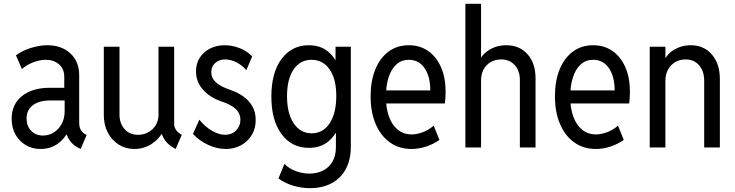

<svg xmlns="http://www.w3.org/2000/svg" viewBox="-20 -772 3849 1005"><path d="M192.4 7.8Q148.4 7.8 114.3 -12.7Q80.1 -33.2 60.5 -68.8Q41 -104.5 41 -149.4Q41 -226.6 95.5 -269.5Q149.9 -312.5 239.3 -312.5H332V-246.1H242.2Q184.6 -246.1 151.9 -221.2Q119.1 -196.3 119.1 -152.3Q119.1 -112.3 143.1 -87.4Q167 -62.5 205.1 -62.5Q235.8 -62.5 261.7 -78.9Q287.6 -95.2 303 -123.8Q318.4 -152.3 318.4 -189.5V-249L316.4 -277.3V-370.1Q316.4 -411.1 289.1 -435.1Q261.7 -459 220.7 -459Q188.5 -459 153.3 -445.6Q118.2 -432.1 94.7 -410.2L63.5 -482.4Q96.7 -507.3 142.1 -521.2Q187.5 -535.2 227.5 -535.2Q302.2 -535.2 348.4 -492.4Q394.5 -449.7 394.5 -377.9V-131.8Q394.5 -106.9 402.3 -92.8Q410.2 -78.6 424.8 -70.3L433.6 -65.4L402.3 7.8L390.6 2Q361.3 -12.7 344.5 -37.6Q327.6 -62.5 326.2 -83L340.8 -67.4H311.5L336.9 -85.9Q317.4 -43.5 279.8 -17.8Q242.2 7.8 192.4 7.8Z M682.6 7.8Q637.7 7.8 601.6 -14.9Q565.4 -37.6 544.4 -77.6Q523.4 -117.7 523.4 -169.9V-527.3H605.5V-170.9Q605.5 -127 631.6 -96.7Q657.7 -66.4 703.1 -66.4Q732.4 -66.4 756.6 -79.8Q780.8 -93.3 795.2 -116.7Q809.6 -140.1 809.6 -169.9V-527.3H891.6V-124Q891.6 -106 901.9 -91.1Q912.1 -76.2 931.6 -66.4L899.4 7.8Q862.3 -11.2 844 -37.4Q825.7 -63.5 823.2 -89.8L840.8 -70.3H806.6L835.9 -88.9Q815.4 -46.4 774.7 -19.3Q733.9 7.8 682.6 7.8Z M1162.1 7.8Q1116.7 7.8 1070.1 -13.4Q1023.4 -34.7 990.2 -71.3L1023.4 -145.5Q1052.7 -108.9 1089.4 -87.6Q1126 -66.4 1158.2 -66.4Q1192.9 -66.4 1215.6 -89.1Q1238.3 -111.8 1238.3 -144.5Q1238.3 -178.2 1213.9 -201.4Q1189.5 -224.6 1138.7 -241.2Q1100.6 -253.9 1070.6 -276.4Q1040.5 -298.8 1023.2 -329.6Q1005.9 -360.4 1005.9 -398.4Q1005.9 -439.5 1025.9 -470.2Q1045.9 -501 1079.8 -518.1Q1113.8 -535.2 1156.2 -535.2Q1196.8 -535.2 1235.8 -519.5Q1274.9 -503.9 1299.8 -476.6L1269.5 -404.3Q1247.6 -430.7 1217.5 -445.8Q1187.5 -460.9 1158.2 -460.9Q1127 -460.9 1106.4 -442.4Q1085.9 -423.8 1085.9 -394.5Q1085.9 -363.3 1110.1 -341.1Q1134.3 -318.8 1184.6 -301.8Q1222.7 -289.1 1252.9 -267.8Q1283.2 -246.6 1300.8 -215.8Q1318.4 -185.1 1318.4 -143.6Q1318.4 -99.6 1297.9 -65.4Q1277.3 -31.2 1241.9 -11.7Q1206.5 7.8 1162.1 7.8Z M1602.5 212.9Q1558.6 212.9 1514.9 200Q1471.2 187 1437.5 162.1L1468.8 85.9Q1493.7 111.3 1529.5 124Q1565.4 136.7 1599.6 136.7Q1637.7 136.7 1669.2 121.6Q1700.7 106.4 1719.5 75.4Q1738.3 44.4 1738.3 -2.9V-76.2H1723.6L1742.2 -129.9V-409.2L1716.8 -459H1736.3V-527.3H1816.4V-5.9Q1816.4 64.9 1789.6 113.8Q1762.7 162.6 1714.6 187.7Q1666.5 212.9 1602.5 212.9ZM1596.7 2Q1507.3 2 1453.9 -69.8Q1400.4 -141.6 1400.4 -266.6Q1400.4 -392.1 1453.9 -463.6Q1507.3 -535.2 1595.7 -535.2Q1659.2 -535.2 1699.7 -500Q1740.2 -464.8 1759.8 -403.8Q1779.3 -342.8 1779.3 -264.6Q1779.3 -183.1 1758.8 -123.3Q1738.3 -63.5 1697.8 -30.8Q1657.2 2 1596.7 2ZM1611.3 -74.2Q1671.4 -74.2 1705.8 -127Q1740.2 -179.7 1740.2 -269.5Q1740.2 -358.4 1705.3 -408.7Q1670.4 -459 1610.4 -459Q1551.3 -459 1516.8 -408.4Q1482.4 -357.9 1482.4 -268.6Q1482.4 -177.7 1517.6 -126Q1552.7 -74.2 1611.3 -74.2Z M2133.8 7.8Q2069.3 7.8 2021.2 -26.4Q1973.1 -60.5 1946.5 -122.6Q1919.9 -184.6 1919.9 -268.6Q1919.9 -347.7 1944.1 -407.7Q1968.3 -467.8 2013.2 -501.5Q2058.1 -535.2 2120.1 -535.2Q2178.2 -535.2 2221.4 -504.9Q2264.6 -474.6 2288.6 -419.9Q2312.5 -365.2 2312.5 -292Q2312.5 -274.4 2311.3 -259Q2310.1 -243.7 2308.6 -230.5H1982.4V-298.8H2232.4Q2232.4 -370.6 2202.6 -414.8Q2172.9 -459 2120.1 -459Q2081.5 -459 2054.7 -434.6Q2027.8 -410.2 2013.9 -366.7Q2000 -323.2 2000 -265.6Q2000 -205.6 2016.1 -161.4Q2032.2 -117.2 2062.5 -92.8Q2092.8 -68.4 2134.8 -68.4Q2162.1 -68.4 2193.4 -80.1Q2224.6 -91.8 2250 -114.3L2280.3 -40Q2249.5 -17.6 2210.7 -4.9Q2171.9 7.8 2133.8 7.8Z M2416 0V-752H2498V-470.7H2516.6L2482.4 -437.5Q2497.1 -482.9 2537.8 -509Q2578.6 -535.2 2629.9 -535.2Q2699.7 -535.2 2741.5 -488Q2783.2 -440.9 2783.2 -362.3V0H2701.2V-352.5Q2701.2 -401.9 2674.1 -431.4Q2647 -460.9 2604.5 -460.9Q2572.8 -460.9 2548.8 -447.3Q2524.9 -433.6 2511.5 -408.9Q2498 -384.3 2498 -351.6V0Z M3098.6 7.8Q3034.2 7.8 2986.1 -26.4Q2938 -60.5 2911.4 -122.6Q2884.8 -184.6 2884.8 -268.6Q2884.8 -347.7 2908.9 -407.7Q2933.1 -467.8 2978 -501.5Q3022.9 -535.2 3085 -535.2Q3143.1 -535.2 3186.3 -504.9Q3229.5 -474.6 3253.4 -419.9Q3277.3 -365.2 3277.3 -292Q3277.3 -274.4 3276.1 -259Q3274.9 -243.7 3273.4 -230.5H2947.3V-298.8H3197.3Q3197.3 -370.6 3167.5 -414.8Q3137.7 -459 3085 -459Q3046.4 -459 3019.5 -434.6Q2992.7 -410.2 2978.8 -366.7Q2964.8 -323.2 2964.8 -265.6Q2964.8 -205.6 2981 -161.4Q2997.1 -117.2 3027.3 -92.8Q3057.6 -68.4 3099.6 -68.4Q3127 -68.4 3158.2 -80.1Q3189.5 -91.8 3214.8 -114.3L3245.1 -40Q3214.4 -17.6 3175.5 -4.9Q3136.7 7.8 3098.6 7.8Z M3380.9 0V-527.3H3462.9V-468.8H3481.4L3448.2 -435.5Q3463.9 -483.4 3504.9 -509.3Q3545.9 -535.2 3595.7 -535.2Q3664.6 -535.2 3706.3 -486.6Q3748 -438 3748 -359.4V0H3666V-349.6Q3666 -399.4 3639.4 -430.2Q3612.8 -460.9 3569.3 -460.9Q3538.1 -460.9 3514.2 -446.8Q3490.2 -432.6 3476.6 -407.5Q3462.9 -382.3 3462.9 -348.6V0Z"/></svg>

Font: Reddit Sans Condensed
Style: Regular
Weight: 400
Designer: Stephen Hutchings
Foundry: Reddit
Version: Version 1.014